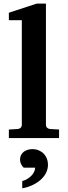

<svg xmlns="http://www.w3.org/2000/svg" viewBox="-20 -760 373 1057"><path d="M28.8 0V-46.9L78.1 -49.8Q87.9 -50.8 94 -57.1Q100.1 -63.5 100.1 -73.2V-648.9H28.8V-689.9L182.1 -740.2H232.9V-73.2Q232.9 -63.5 239 -57.1Q245.1 -50.8 254.9 -49.8L305.2 -46.9V0ZM244.1 146Q244.1 171.4 232.9 192.9Q221.7 214.4 202.1 231.2Q182.6 248 157 259.8Q131.3 271.5 102.5 276.9V236.8Q117.2 232.9 129.9 225.3Q142.6 217.8 152.3 207.8Q162.1 197.8 167.7 186.3Q173.3 174.8 173.3 163.1H110.4Q100.6 153.8 95.5 142.3Q90.3 130.9 90.3 119.1Q90.3 104.5 95.9 93.5Q101.6 82.5 111.1 75.4Q120.6 68.4 132.8 64.7Q145 61 158.2 61Q177.2 61 193.1 67.6Q209 74.2 220.5 85.9Q231.9 97.7 238 113Q244.1 128.4 244.1 146Z"/></svg>

Font: Charis SIL Eur
Style: Bold
Weight: 700
Foundry: SIL International
Version: Version 5.000